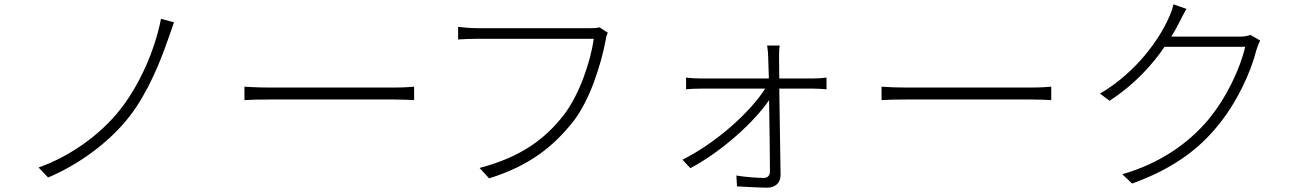

<svg xmlns="http://www.w3.org/2000/svg" viewBox="-20 -815 5980 886"><path d="M783 -712 723 -728C695 -585 626 -426 535 -310C444 -194 303 -93 158 -42L202 4C339 -53 484 -157 577 -277C664 -389 721 -534 757 -638C765 -659 775 -690 783 -712Z M1108 -415V-353C1135 -355 1180 -356 1235 -356C1283 -356 1724 -356 1790 -356C1836 -356 1873 -354 1891 -353V-415C1871 -413 1841 -411 1789 -411C1724 -411 1282 -411 1235 -411C1176 -411 1134 -413 1108 -415Z M2785 -664 2746 -689C2732 -685 2720 -685 2707 -685C2668 -685 2229 -685 2183 -685C2150 -685 2120 -688 2094 -691V-633C2119 -634 2146 -636 2182 -636C2229 -636 2664 -636 2720 -636C2706 -534 2655 -380 2582 -285C2496 -174 2384 -90 2193 -40L2237 8C2423 -50 2533 -138 2625 -254C2702 -352 2753 -516 2774 -625C2777 -644 2779 -653 2785 -664Z M3129 -78 3166 -39C3313 -117 3463 -255 3529 -353C3531 -234 3533 -93 3533 -23C3533 -6 3523 6 3505 6C3474 6 3419 2 3378 -5L3381 45C3418 47 3485 51 3520 51C3555 51 3582 31 3582 -6L3576 -406H3736C3754 -406 3780 -404 3794 -403V-457C3782 -455 3753 -453 3736 -453H3576L3575 -547C3575 -568 3575 -586 3578 -605H3520C3523 -586 3525 -564 3525 -547L3528 -453H3211C3189 -453 3169 -454 3146 -457V-403C3168 -405 3187 -406 3212 -406H3511C3443 -298 3283 -154 3129 -78Z M4048 -415V-353C4075 -355 4120 -356 4175 -356C4223 -356 4664 -356 4730 -356C4776 -356 4813 -354 4831 -353V-415C4811 -413 4781 -411 4729 -411C4664 -411 4222 -411 4175 -411C4116 -411 4074 -413 4048 -415Z M5455 -774 5395 -795C5391 -774 5379 -744 5372 -730C5332 -639 5227 -483 5056 -383L5100 -350C5216 -425 5297 -516 5354 -599H5726C5703 -498 5639 -363 5556 -263C5463 -152 5330 -60 5159 -11L5204 32C5391 -35 5511 -126 5599 -234C5687 -341 5751 -478 5778 -585C5781 -596 5789 -616 5795 -628L5750 -654C5738 -649 5722 -646 5698 -646H5385C5399 -668 5411 -690 5421 -710C5430 -727 5443 -754 5455 -774Z"/></svg>

Font: GenYoGothic2 TW L
Style: Regular
Weight: 300
Version: Version 2.100;PS 2.1;hotconv 16.6.51;makeotf.lib2.5.65220 DE